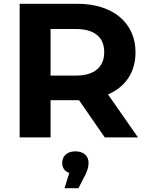

<svg xmlns="http://www.w3.org/2000/svg" viewBox="-20 -720 775 1006"><path d="M529 0 394 -195H245V0H83V-700H386Q456 -700 512 -682Q568 -664 607.5 -631Q647 -598 668.5 -551Q690 -504 690 -446Q690 -368 652.5 -311.5Q615 -255 546 -225L703 0ZM377 -568H245V-324H377Q450 -324 488 -356Q526 -388 526 -446Q526 -506 488 -537Q450 -568 377 -568ZM444 133Q444 164 426 198L391 266H318L343 186Q325 180 315.5 166.5Q306 153 306 133Q306 106 324.5 89.5Q343 73 375 73Q407 73 425.5 89.5Q444 106 444 133Z"/></svg>

Font: CMG Sans
Style: Bold
Weight: 700
Designer: Julieta Ulanovsky
Foundry: Julieta Ulanovsky
Version: Version 7.200